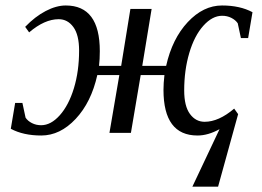

<svg xmlns="http://www.w3.org/2000/svg" viewBox="-20 -492 970 711"><path d="M73.2 -392.6Q109.9 -430.7 149.2 -451.2Q188.5 -471.7 223.6 -471.7Q349.6 -471.7 349.6 -302.7Q349.6 -272.5 346.7 -248H428.7L462.9 -459H541.5L506.8 -248H595.2Q617.7 -348.6 675.3 -410.2Q732.9 -471.7 802.2 -471.7Q868.7 -471.7 915 -446.8L898.9 -351.1H872.1L860.4 -405.8Q852.1 -418 836.7 -425.8Q821.3 -433.6 802.7 -433.6Q766.1 -433.6 732.9 -396.5Q699.7 -359.4 680.9 -295.7Q662.1 -231.9 662.1 -157.2Q662.1 -99.1 683.3 -70.1Q704.6 -41 737.8 -41Q790 -41 847.2 -89.8L861.8 -69.3L787.6 199.2H692.4L793 -13.7Q750.5 9.8 711.4 9.8Q585.4 9.8 585.4 -159.2Q585.4 -184.1 588.9 -213.9H501L464.8 0H385.3L421.9 -213.9H340.3Q317.9 -113.3 260.3 -51.8Q202.6 9.8 132.8 9.8Q66.4 9.8 20 -15.1L36.1 -110.8H63L74.7 -56.2Q83 -43.9 98.4 -36.1Q113.8 -28.3 132.3 -28.3Q168.5 -28.3 201.4 -65.2Q234.4 -102.1 253.7 -165.3Q272.9 -228.5 272.9 -304.7Q272.9 -362.8 251.7 -391.8Q230.5 -420.9 197.3 -420.9Q145 -420.9 87.9 -372.1Z"/></svg>

Font: Tinos
Style: Italic
Weight: 400
Italic angle: -16.333°
Designer: Steve Matteson
Foundry: Monotype Imaging Inc.
Version: Version 1.32